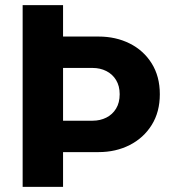

<svg xmlns="http://www.w3.org/2000/svg" viewBox="-20 -726 668 746"><path d="M188 -135V-257H340Q369 -257 393 -269Q417 -281 431 -304Q445 -327 445 -360Q445 -392 431 -415Q417 -438 393 -450Q369 -462 340 -462H188V-584H363Q430 -584 484 -557Q538 -530 569.5 -479.5Q601 -429 601 -360Q601 -291 569.5 -240.5Q538 -190 484 -162.5Q430 -135 363 -135ZM68 0V-706H225V0Z"/></svg>

Font: Outfit
Style: Bold
Weight: 700
Designer: Rodrigo Fuenzalida
Foundry: fragTYPE
Version: Version 1.100;gftools[0.9.27]